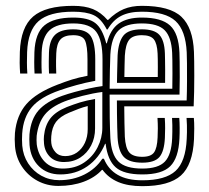

<svg xmlns="http://www.w3.org/2000/svg" viewBox="-20 -629 717 658"><path d="M180.2 8.2Q141 8.2 108.4 -9.4Q75.8 -27.1 55.3 -57.9Q34.7 -88.6 31.4 -127.9Q30.4 -140.4 30.4 -151.6Q30.4 -162.8 31.2 -173.2Q36.8 -233.6 70.4 -272.2Q104.1 -310.8 176.7 -338.7Q203.7 -349.2 226.2 -356.3Q248.7 -363.4 279.8 -369.3V-425.5Q279.8 -471.2 271.5 -489.8Q263.2 -508.4 230.9 -508.4Q200.2 -508.4 187.1 -493.7Q174 -478.9 172.8 -446.1Q172.4 -436.7 172.1 -421Q171.8 -405.4 172.8 -377.1H148Q146.9 -401.3 147.2 -419.4Q147.5 -437.6 147.8 -448.9Q149.2 -491 168.8 -509.8Q188.3 -528.5 230.9 -528.5Q276.1 -528.5 291.2 -504.9Q306.4 -481.3 306.4 -425.8V-352.1Q272.5 -345.8 242.2 -337.4Q211.8 -329 184.9 -319.6Q118.8 -296.8 89.3 -261.9Q59.7 -227 56 -171Q55.4 -162.1 55.4 -150.9Q55.4 -139.7 56.2 -130.1Q59.1 -96 76.4 -69.2Q93.7 -42.4 121.5 -26.9Q149.3 -11.5 183.2 -11.5Q230.5 -11.5 269.1 -30.8Q307.7 -50.1 330.8 -85.1H336.1Q350.8 -48.6 383.2 -29.9Q415.5 -11.1 467.6 -11.1Q546.8 -11.1 581.6 -43.2Q616.4 -75.3 619.9 -153.2Q620.4 -163.2 620.7 -175.5Q620.9 -187.8 620.6 -200.6Q620.3 -213.5 619.3 -224.9H644.3Q645.8 -208.9 645.7 -188.4Q645.7 -168 644.9 -152.1Q640.7 -64 600 -27.5Q559.3 9 467.6 9Q418.5 9 385 -5.2Q351.5 -19.5 331.5 -46.9H329.5Q305.5 -20.6 266.9 -6.2Q228.3 8.2 180.2 8.2ZM467.6 -31.2Q404.2 -31.2 376.6 -55.5Q349 -79.8 342 -136.1H340.1Q319.8 -87.2 279.5 -59.1Q239.1 -31 185.8 -31.2Q142 -31.4 113.5 -59Q85 -86.6 81.2 -132.2Q80.5 -140.9 80.5 -151.6Q80.5 -162.3 81 -168.7Q85.6 -220.5 112.2 -250.8Q138.8 -281 193 -300.5Q211.6 -307.1 235.9 -313.8Q260.2 -320.4 285.4 -325.9Q310.6 -331.4 331.3 -334V-425.3Q331.3 -490.5 310.1 -519.6Q288.9 -548.7 230.9 -548.7Q175.3 -548.7 150 -525.4Q124.7 -502.2 122.8 -449.3Q122.5 -434.9 122.2 -416.2Q122 -397.5 123.2 -377.1H98.4Q97.3 -397.7 97.3 -415.9Q97.3 -434.1 97.9 -450Q100.4 -515.9 132.7 -542.4Q165 -568.8 230.9 -568.8Q281.9 -568.8 306.2 -550.3Q330.5 -531.9 344.1 -480.5H346.1Q357.9 -527.9 387 -548.4Q416 -568.8 466 -568.8Q533.2 -568.8 562.8 -541.6Q592.4 -514.4 595 -448.8Q595.3 -440.6 595.7 -417.5Q596 -394.4 596 -364.3Q596 -334.2 595.2 -304.8H355.7Q355.5 -264.5 356.1 -224.7Q356.8 -184.8 358.2 -155.8Q361.3 -99.7 385.7 -75.5Q410 -51.3 467.6 -51.3Q522.4 -51.3 545.1 -75.2Q567.7 -99 570 -155.6Q570.5 -166 570.6 -177.3Q570.8 -188.6 570.6 -200.5Q570.4 -212.5 569.6 -224.9H594.4Q595.6 -210 595.7 -191.2Q595.9 -172.4 595 -154.2Q591.9 -87.7 563.5 -59.4Q535.2 -31.2 467.6 -31.2ZM194.9 -51.3Q238 -51.3 268.2 -71.9Q298.5 -92.4 314.6 -124.5Q330.7 -156.5 330.7 -190.8V-313.8Q299.4 -309.8 262.8 -300.5Q226.2 -291.1 201.3 -281.4Q155 -263 133.1 -235.6Q111.3 -208.2 105.7 -163.7Q105.1 -157.6 105.2 -148.8Q105.3 -140.1 105.9 -134.3Q110.8 -97.9 133.5 -74.6Q156.2 -51.3 194.9 -51.3ZM199.5 -73.7Q169.1 -73.7 151.3 -91.5Q133.5 -109.4 130.9 -136.3Q130.1 -145.6 130.1 -151.6Q130.2 -157.5 130.7 -163.3Q134.4 -199.2 152.2 -222.7Q170 -246.3 209.2 -262.2Q232.4 -271.3 254 -278Q275.5 -284.6 305.8 -289.9V-188.6Q305.8 -156.7 292.4 -130.6Q279 -104.5 255.2 -89.1Q231.3 -73.7 199.5 -73.7ZM203.2 -94Q225.9 -94 243.4 -106.1Q260.8 -118.3 270.7 -139.1Q280.6 -160 280.6 -186.4V-265.6Q264.5 -261.6 249.7 -256Q234.9 -250.4 217.1 -243Q186 -229.9 171.9 -211.2Q157.9 -192.5 155.7 -162.1Q155 -153.5 155.2 -148.6Q155.5 -143.8 155.9 -138.2Q157.7 -121.4 169.9 -107.7Q182 -94 203.2 -94ZM467.6 -71.5Q423.2 -71.5 404.4 -91.1Q385.6 -110.8 382.9 -158.2Q382.3 -171.9 381.7 -192.9Q381.1 -214 380.9 -238.1Q380.6 -262.2 380.6 -284.7H619.7Q620.8 -315.5 620.9 -350Q621.1 -384.5 620.8 -412.1Q620.5 -439.8 619.9 -449.9Q616.3 -524.6 581.7 -556.8Q547.1 -588.9 466 -588.9Q423.3 -588.9 395.5 -574.7Q367.6 -560.5 348.7 -528H345.9Q326.7 -565.3 300.9 -577.1Q275.2 -588.9 230.9 -588.9Q148.7 -588.9 112.2 -556.6Q75.6 -524.2 72.9 -450.4Q72.3 -432.3 72.3 -414.3Q72.3 -396.4 73.7 -377.1H49Q47.6 -396.6 47.4 -413.6Q47.2 -430.6 48 -451.1Q51.1 -535.7 93.6 -572.4Q136.1 -609 230.9 -609Q271.2 -609 298.6 -597.8Q325.9 -586.5 348.4 -560.6H350.4Q377 -586.6 404 -597.8Q430.9 -609 466 -609Q562.3 -609 601.8 -571.4Q641.4 -533.9 644.7 -451.1Q645.2 -439.4 645.5 -417.8Q645.8 -396.2 645.8 -369.5Q645.8 -342.8 645.3 -315.4Q644.8 -288.1 643.7 -264.6H405.8Q406 -235.6 406.5 -207.4Q407 -179.2 407.8 -160.4Q410 -122.3 422.7 -107Q435.5 -91.6 467.6 -91.6Q497.1 -91.6 507.8 -106.5Q518.6 -121.5 520.1 -157.7Q520.8 -174.3 520.9 -188.8Q521 -203.4 519.7 -224.9H544.7Q546 -205.8 545.9 -189.3Q545.8 -172.8 545.1 -156.5Q542.9 -110.3 526.4 -90.9Q509.8 -71.5 467.6 -71.5ZM355.7 -325H570.5Q571.1 -351.6 571 -377.1Q571 -402.6 570.7 -421.6Q570.4 -440.7 570 -447.8Q567.4 -502.1 544.4 -525.4Q521.5 -548.7 466 -548.7Q411.1 -548.7 386.4 -524.8Q361.7 -500.9 358.2 -442.2Q357.1 -419.6 356.6 -389.7Q356.1 -359.7 355.7 -325ZM545.8 -345.1H380.9Q381.1 -357.6 381.4 -375.7Q381.8 -393.8 382.3 -411.3Q382.8 -428.9 383.1 -439.9Q385.9 -485.7 403 -507.1Q420.2 -528.5 466 -528.5Q508.6 -528.5 526 -509.7Q543.4 -490.9 545.1 -446.6Q545.3 -439 545.6 -424.3Q545.9 -409.6 546 -389.6Q546.1 -369.5 545.8 -345.1ZM406.2 -365.2H520.7Q521 -383.1 520.9 -398.7Q520.9 -414.3 520.7 -426.4Q520.5 -438.5 520.1 -445.9Q518.5 -479.8 507.3 -494.1Q496 -508.4 466 -508.4Q435.3 -508.4 422.7 -492.6Q410.2 -476.8 407.8 -438Q407.5 -425.8 406.9 -405.1Q406.4 -384.4 406.2 -365.2Z"/></svg>

Font: Big Shoulders Inline Thin
Style: Regular
Weight: 100
Designer: Patric King
Foundry: XO Type Co
Version: Version 2.002